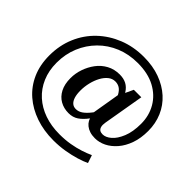

<svg xmlns="http://www.w3.org/2000/svg" viewBox="-186 -904 1288 1288"><g transform="rotate(45 458.0 -260.0)"><path d="M466 95Q520 95 566 87Q612 79 650.5 66.5Q689 54 719 40L738 96Q709 110 666 123Q623 136 572 144.5Q521 153 466 153Q375 153 298 126.5Q221 100 164 50.5Q107 1 75.5 -70Q44 -141 44 -231Q44 -327 78.5 -408Q113 -489 175 -548Q237 -607 319.5 -640Q402 -673 500 -673Q585 -673 653.5 -648Q722 -623 771 -578.5Q820 -534 846 -473.5Q872 -413 872 -342Q872 -273 853 -219.5Q834 -166 802 -129Q770 -92 731.5 -73Q693 -54 653 -54Q625 -54 603.5 -61Q582 -68 566.5 -80.5Q551 -93 542.5 -109Q534 -125 531 -144L521 -149L561 -387L572 -392L608 -469H679L629 -178Q625 -154 629 -138.5Q633 -123 643.5 -116Q654 -109 671 -109Q700 -109 730.5 -135Q761 -161 782.5 -213.5Q804 -266 804 -342Q804 -419 768 -481Q732 -543 664.5 -579Q597 -615 500 -615Q416 -615 345.5 -586Q275 -557 223 -504.5Q171 -452 142 -382.5Q113 -313 113 -231Q113 -156 139 -95.5Q165 -35 212 7.5Q259 50 323.5 72.5Q388 95 466 95ZM409 -48Q364 -48 328.5 -68Q293 -88 272.5 -127.5Q252 -167 252 -224Q252 -269 267 -313Q282 -357 309.5 -394Q337 -431 377.5 -453Q418 -475 469 -475Q506 -475 533 -461Q560 -447 579 -417Q598 -387 611 -334L577 -311Q568 -350 554 -374.5Q540 -399 522 -410Q504 -421 481 -421Q453 -421 430.5 -402.5Q408 -384 392 -354Q376 -324 367 -287Q358 -250 358 -212Q358 -177 365.5 -152.5Q373 -128 387.5 -115Q402 -102 424 -102Q450 -102 473.5 -119Q497 -136 521 -167.5Q545 -199 571 -243L596 -213Q563 -162 535.5 -125Q508 -88 478.5 -68Q449 -48 409 -48Z"/></g></svg>

Font: Roboto Serif 36pt Medium
Style: Regular
Weight: 500
Designer: Greg Gazdowicz
Foundry: Commercial Type
Version: Version 1.008